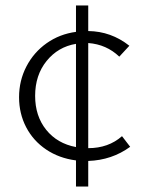

<svg xmlns="http://www.w3.org/2000/svg" viewBox="-20 -585 531 705"><path d="M304 6V100H259V4Q197 -4 149.5 -36Q102 -68 76 -118Q50 -168 50 -228Q50 -289 77 -341Q104 -393 151.5 -426.5Q199 -460 259 -468V-565H304V-471Q388 -470 455 -417L418 -377Q371 -422 304 -427V-41Q378 -41 428 -85L458 -46Q391 3 304 6ZM259 -45V-424Q193 -413 151 -361Q109 -309 109 -233Q109 -159 149.5 -108.5Q190 -58 259 -45Z"/></svg>

Font: Isabella Sans
Style: Regular
Weight: 400
Designer: Original fonts by Christian Thalmann (Catharsis Fonts), Modifications by Cristiano Sobral
Version: Version 0.002;July 12, 2020;FontCreator 13.0.0.2655 64-bit; 